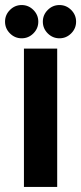

<svg xmlns="http://www.w3.org/2000/svg" viewBox="-30 -742 322 762"><path d="M65 -549H197V0H65ZM140 -656Q140 -683 159.5 -702.5Q179 -722 206 -722Q233 -722 252.5 -702.5Q272 -683 272 -656Q272 -629 252.5 -609.5Q233 -590 206 -590Q179 -590 159.5 -609.5Q140 -629 140 -656ZM-10 -656Q-10 -683 9.5 -702.5Q29 -722 56 -722Q83 -722 102.5 -702.5Q122 -683 122 -656Q122 -629 102.5 -609.5Q83 -590 56 -590Q29 -590 9.5 -609.5Q-10 -629 -10 -656Z"/></svg>

Font: PostBus
Style: Regular
Weight: 400
Designer: Peter Wiegel
Version: Version 1.001